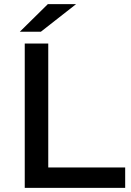

<svg xmlns="http://www.w3.org/2000/svg" viewBox="-20 -911 636 931"><path d="M587 0V-99H214V-700H100V0ZM178 -757 349 -891H212L76 -757Z"/></svg>

Font: Montserrat-Alt1 SemBd
Style: Regular
Weight: 600
Designer: Differentunic
Foundry: Differentunic
Version: Version 7.222